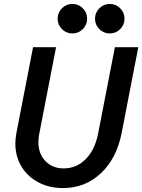

<svg xmlns="http://www.w3.org/2000/svg" viewBox="-20 -940 723 976"><path d="M58 -210Q58 -232 63 -262L148 -700H265L180 -262Q175 -237 175 -219Q175 -159 210.5 -121.5Q246 -84 304 -84Q369 -84 416 -131.5Q463 -179 479 -262L564 -700H683L598 -262Q572 -133 492 -58.5Q412 16 300 16Q230 16 174.5 -13.5Q119 -43 88.5 -94.5Q58 -146 58 -210ZM463 -845Q463 -876 485 -898Q507 -920 538 -920Q569 -920 591 -898Q613 -876 613 -845Q613 -814 591 -792Q569 -770 538 -770Q507 -770 485 -792Q463 -814 463 -845ZM348 -920Q379 -920 401 -898Q423 -876 423 -845Q423 -814 401 -792Q379 -770 348 -770Q317 -770 295 -792Q273 -814 273 -845Q273 -876 295 -898Q317 -920 348 -920Z"/></svg>

Font: MedMera Sans Semibold
Style: Italic
Weight: 600
Italic angle: -11°
Designer: Kasper Nordkvist
Foundry: UNCUT.wtf
Version: Version 1.300